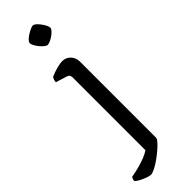

<svg xmlns="http://www.w3.org/2000/svg" viewBox="-343 -732 939 939"><g transform="rotate(-45 126.5 -262.5)"><path d="M44 200Q35 200 19 194Q3 188 -12.5 180Q-28 172 -35 164Q-35 156 -32.5 150.5Q-30 145 -28 142Q1 137 27 130Q53 123 74 114.5Q95 106 110 96V-407Q110 -416 106.5 -422Q103 -428 93 -431L35 -449Q36 -460 39 -467Q42 -474 44 -477Q55 -482 71 -487.5Q87 -493 103.5 -496.5Q120 -500 130 -500Q156 -500 173 -481.5Q190 -463 190 -436V90Q190 97 178.5 110Q167 123 149 138.5Q131 154 111 168Q91 182 73 191Q55 200 44 200ZM136 -606Q130 -606 120 -614Q110 -622 101 -633Q92 -644 86 -655.5Q80 -667 80 -674Q80 -681 88 -689.5Q96 -698 108.5 -706Q121 -714 133 -719.5Q145 -725 152 -725Q159 -725 168 -717Q177 -709 185.5 -697.5Q194 -686 199.5 -675Q205 -664 205 -656Q205 -650 197.5 -641.5Q190 -633 178.5 -624.5Q167 -616 155 -611Q143 -606 136 -606Z"/></g></svg>

Font: Texturina 12pt Light
Style: Regular
Weight: 300
Designer: Guillermo Torres Carreño
Foundry: Omnibus-Type
Version: Version 1.002